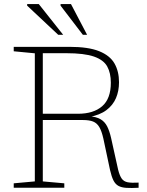

<svg xmlns="http://www.w3.org/2000/svg" viewBox="-20 -930 728 951"><path d="M366 -366.5Q443 -366.5 486 -403.8Q529 -441 529 -520.5Q529 -568 511.2 -600.5Q493.5 -633 445.5 -649.8Q397.5 -666.5 308.5 -666.5H159.5L144 -698H324Q417.5 -698 471 -676.5Q524.5 -655 547 -615.8Q569.5 -576.5 569.5 -522.5Q569.5 -479.5 554.5 -444.2Q539.5 -409 507 -384.5Q474.5 -360 421.5 -350.5V-354.5Q458 -351.5 478.5 -339.2Q499 -327 510.8 -304Q522.5 -281 530.5 -245.5L565 -90Q572.5 -60 582.8 -45.5Q593 -31 612.5 -27.2Q632 -23.5 666.5 -25.5V0Q630.5 2 606.2 0.5Q582 -1 566.8 -9.2Q551.5 -17.5 542 -36.2Q532.5 -55 525 -88L492 -243.5Q483.5 -281 471.8 -300.8Q460 -320.5 441 -328Q422 -335.5 391 -335.5H179L164.5 -366.5ZM192 -698V-31.5L298.5 -22V0H48V-22L152.5 -31.5V-666L48 -676V-698ZM293 -757.5H268.5L114.5 -902V-910H172ZM411.5 -757.5H390.5L280 -902V-910H331.5Z"/></svg>

Font: Newsreader 9pt ExtraLight
Style: Regular
Weight: 250
Designer: Hugues Gentile
Foundry: Production Type
Version: Version 1.003